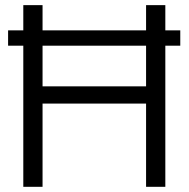

<svg xmlns="http://www.w3.org/2000/svg" viewBox="-20 -720 727 740"><path d="M11.2 -543.9V-603H69.8V-700.2H144V-603H543V-700.2H617.2V-603H674.8V-543.9H617.2V0H543V-320.8H144V0H69.8V-543.9ZM144 -387.2H543V-543.9H144Z"/></svg>

Font: LT Superior
Style: Regular
Weight: 400
Designer: Daniel Lyons
Foundry: LyonsType
Version: Version 1.000